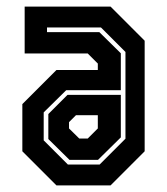

<svg xmlns="http://www.w3.org/2000/svg" viewBox="-20 -560 504 580"><path d="M150.5 0 47.5 -103V-245.5L150.5 -348.5H275.5V-368L245 -398.5H54.5V-540H314L417 -437V-103L314 0ZM185 -63H281L359 -141V-403L285 -477H122V-463H280L345 -399V-287.5H180L112 -220.5V-136ZM190 -77 126 -140V-215.5L184 -273.5H345V-145L276 -77ZM219.5 -141.5H245L275.5 -172V-212H209.5L188.5 -191V-172Z"/></svg>

Font: Tourney Condensed Regular
Style: Bold
Weight: 700
Width: 3
Designer: Tyler Finck
Foundry: Etcetera Type Co
Version: Version 1.010; ttfautohint (v1.8.3)